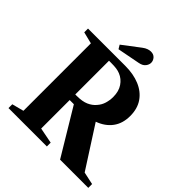

<svg xmlns="http://www.w3.org/2000/svg" viewBox="-247 -1127 1300 1300"><g transform="rotate(45 403.0 -476.5)"><path d="M41.5 0V-36.5L126 -58.5V-704.5L41.5 -725.5V-761.5H398.5Q476.5 -761.5 536 -736.8Q595.5 -712 629 -663.8Q662.5 -615.5 662.5 -545Q662.5 -473 626.2 -424.5Q590 -376 524.5 -352.5L715 -56L805.5 -36.5V0H535.5L336 -331.5H296V-58.5L409 -36.5V0ZM296 -385H310Q363.5 -385 396.5 -399.5Q429.5 -414 450 -438.5Q472 -463 481 -493.2Q490 -523.5 490 -555Q490 -608.5 466 -644.2Q442 -680 403.5 -695.5Q386.5 -702.5 366.8 -705.2Q347 -708 316.5 -708H296ZM286.5 -808.5 270 -836 393 -929.5Q410 -942.5 425.5 -947.8Q441 -953 453.5 -953Q479 -953 493.5 -936.8Q508 -920.5 508 -900Q508 -881.5 494.2 -863.8Q480.5 -846 449.5 -840Z"/></g></svg>

Font: Libre Caslon Text
Style: Regular
Weight: 400
Designer: Pablo Impallari, Rodrigo Fuenzalida, Katja Schimmel
Foundry: Pablo Impallari, Rodrigo Fuenzalida
Version: Version 2.000